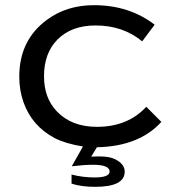

<svg xmlns="http://www.w3.org/2000/svg" viewBox="-20 -600 680 739"><path d="M299.3 -36.1Q231 -47.4 189.9 -68.8Q103 -115.2 70.8 -205.6Q54.2 -251.5 54.2 -305.2Q54.2 -445.3 160.2 -523.4Q236.3 -580.1 341.8 -580.1Q477.5 -580.1 575.2 -504.9L527.3 -440.9Q453.1 -502 348.1 -502Q254.9 -502 201.2 -447.8Q149.4 -395.5 149.4 -306.2Q149.4 -223.1 198.7 -171.4Q255.4 -111.8 353 -111.8Q471.7 -111.8 543 -189L601.1 -130.9Q515.6 -36.6 353 -33.2L331.1 2.9Q349.6 2 362.3 2Q402.3 2 423.8 13.2Q460 31.7 460 60.5Q460 119.1 346.7 119.1Q293 119.1 255.4 106.9V71.8Q298.8 83 344.2 83Q401.9 83 401.9 60.1Q401.9 34.2 336.9 34.2Q304.2 34.2 256.3 40Z"/></svg>

Font: BIZ UDPGothic
Style: Regular
Weight: 400
Designer: TypeBank Co., Ltd.
Foundry: Morisawa Inc.
Version: Version 1.051